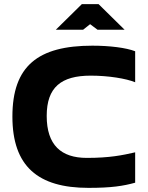

<svg xmlns="http://www.w3.org/2000/svg" viewBox="-20 -900 714 929"><path d="M634 -502V-652C590 -669 511 -679 427 -679C164 -679 40 -581 40 -336C40 -95 164 9 408 9C519 9 576 0 634 -16V-163C573 -149 511 -136 400 -136C276 -136 206 -198 206 -339C206 -478 276 -534 419 -534C505 -534 590 -520 634 -502ZM250 -756H382L416 -783L452 -756H583L457 -880H376Z"/></svg>

Font: LT Wave Text Black
Style: Regular
Weight: 900
Designer: Daniel Lyons
Version: Version 2.5 (Glyphs App)